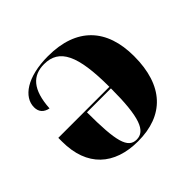

<svg xmlns="http://www.w3.org/2000/svg" viewBox="-140 -703 867 867"><g transform="rotate(-45 293.0 -270.0)"><path d="M283 10C448 10 542 -87 542 -275C542 -449 449 -550 267 -550C133 -550 59 -496 59 -431C59 -402 75 -384 105 -378C112 -492 156 -537 229 -537C326 -537 365 -458 365 -256H39V-232C39 -73 132 10 283 10ZM284 0C228 0 212 -61 212 -246H365C365 -61 339 0 284 0Z"/></g></svg>

Font: Noto Serif Display ExtraBold
Style: Regular
Weight: 800
Designer: Monotype Design Team
Foundry: Monotype Imaging Inc.
Version: Version 2.009